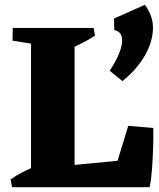

<svg xmlns="http://www.w3.org/2000/svg" viewBox="-20 -778 659 798"><path d="M109 0V-662H290V0ZM30 0 24 -32Q46 -48 71 -61Q96 -74 123 -85L124 0ZM189 0 264 -90 585 -121 602 0ZM602 0 440 -16 513 -255 617 -246Q618 -211 616.5 -166.5Q615 -122 612 -78Q609 -34 602 0ZM170 -587 32 -609 33 -662H173ZM276 -577 275 -662H369L375 -630Q354 -616 329 -603Q304 -590 276 -577ZM489 -441 436 -484Q464 -526 477.5 -562Q491 -598 486.5 -622.5Q482 -647 455 -653L454 -701L582 -758Q619 -709 615.5 -652.5Q612 -596 578.5 -541Q545 -486 489 -441Z"/></svg>

Font: Eczar
Style: Bold
Weight: 700
Designer: Vaibhav Singh
Foundry: Rosetta Type Foundry
Version: Version 2.000